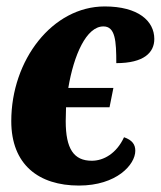

<svg xmlns="http://www.w3.org/2000/svg" viewBox="-20 -566 499 596"><path d="M225 10C342 10 400 -55 400 -98C400 -117 391 -131 365 -140C342 -90 302 -67 265 -67C209 -67 184 -104 184 -190C184 -204 185 -219 185 -233H320L332 -293H192C209 -395 248 -484 301 -484C338 -484 341 -439 341 -370C427 -370 459 -403 459 -445C459 -501 409 -546 305 -546C143 -546 15 -380 15 -190C15 -55 100 10 225 10Z"/></svg>

Font: Noto Serif ExtraCondensed Black
Style: Italic
Weight: 900
Width: 2
Italic angle: -12°
Designer: Monotype Design Team
Foundry: Monotype Imaging Inc.
Version: Version 2.014